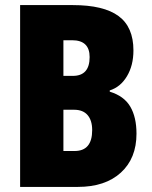

<svg xmlns="http://www.w3.org/2000/svg" viewBox="-20 -734 598 754"><path d="M266 -714Q387 -714 445.5 -671Q504 -628 504 -536Q504 -477 478.5 -434.5Q453 -392 411 -379V-374Q467 -357 491.5 -315.5Q516 -274 516 -209Q516 -112 454.5 -56Q393 0 286 0H59V-714ZM266 -436Q332 -436 332 -510Q332 -576 263 -576H229V-436ZM229 -303V-141H273Q342 -141 342 -223Q342 -261 324 -282Q306 -303 271 -303Z"/></svg>

Font: Noto Sans ExtraCondensed Black
Style: Regular
Weight: 900
Width: 2
Designer: Monotype Design Team
Foundry: Monotype Imaging Inc.
Version: Version 2.013; ttfautohint (v1.8.4.7-5d5b)